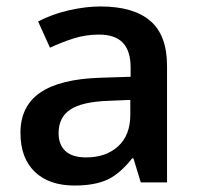

<svg xmlns="http://www.w3.org/2000/svg" viewBox="-20 -570 620 600"><path d="M419.9 0 397 -75.2H393.1Q354 -25.9 314.5 -8.1Q274.9 9.8 212.9 9.8Q133.3 9.8 88.6 -33.2Q43.9 -76.2 43.9 -154.8Q43.9 -238.3 106 -280.8Q168 -323.2 294.9 -327.1L388.2 -330.1V-358.9Q388.2 -410.6 364 -436.3Q339.8 -461.9 289.1 -461.9Q247.6 -461.9 209.5 -449.7Q171.4 -437.5 136.2 -420.9L99.1 -502.9Q143.1 -525.9 195.3 -537.8Q247.6 -549.8 293.9 -549.8Q397 -549.8 449.5 -504.9Q502 -460 502 -363.8V0ZM249 -78.1Q311.5 -78.1 349.4 -113Q387.2 -147.9 387.2 -210.9V-257.8L317.9 -254.9Q236.8 -252 200 -227.8Q163.1 -203.6 163.1 -153.8Q163.1 -117.7 184.6 -97.9Q206.1 -78.1 249 -78.1Z"/></svg>

Font: Sahel SemiBold FD
Style: SemiBold-FD
Weight: 600
Foundry: Saber Rastikerdar (saber.rastikerdar@gmail.com)
Version: Version 3.3.0